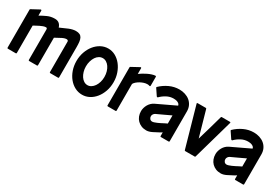

<svg xmlns="http://www.w3.org/2000/svg" viewBox="28 -1201 2757 1923"><g transform="rotate(30 1406.0 -239.0)"><path d="M388 -8Q388 0 380 0H290Q282 0 282 -8V-359Q282 -367 279 -372Q276 -377 268 -377Q253 -377 236.5 -371Q220 -365 203.5 -357Q187 -349 171 -340Q155 -331 143 -325V-8Q143 0 135 0H44Q36 0 36 -8V-449Q36 -453 40 -455L131 -504Q136 -506 139.5 -504Q143 -502 143 -497V-440Q178 -460 217 -478Q256 -496 303 -496Q334 -496 352.5 -480.5Q371 -465 379 -438Q428 -461 469 -477.5Q510 -494 545 -495Q574 -495 591 -486.5Q608 -478 617 -460.5Q626 -443 629 -417.5Q632 -392 632 -359V-8Q632 0 625 0H533Q526 0 526 -8V-359Q526 -375 510 -377Q490 -379 458 -363.5Q426 -348 388 -326Z M916 -505Q960 -505 998.5 -484Q1037 -463 1066 -426.5Q1095 -390 1112 -341.5Q1129 -293 1129 -238Q1129 -182 1112 -133.5Q1095 -85 1066 -49Q1037 -13 998.5 7.5Q960 28 916 28Q871 28 832 7.5Q793 -13 763.5 -49Q734 -85 717 -133.5Q700 -182 700 -238Q700 -293 717 -341.5Q734 -390 763.5 -426.5Q793 -463 832 -484Q871 -505 916 -505ZM916 -394Q893 -394 873.5 -382Q854 -370 840 -349Q826 -328 817.5 -299.5Q809 -271 809 -238Q809 -206 817.5 -177.5Q826 -149 840 -128Q854 -107 873.5 -94.5Q893 -82 916 -82Q938 -82 957.5 -94.5Q977 -107 991.5 -128Q1006 -149 1014.5 -177.5Q1023 -206 1023 -238Q1023 -271 1014.5 -299.5Q1006 -328 991.5 -349Q977 -370 957.5 -382Q938 -394 916 -394Z M1297 -432Q1313 -444 1334 -456.5Q1355 -469 1376.5 -479.5Q1398 -490 1420 -497Q1442 -504 1460 -505Q1468 -505 1468 -497V-394Q1468 -390 1465 -387.5Q1462 -385 1457 -387Q1446 -391 1433 -391Q1414 -391 1393.5 -384.5Q1373 -378 1354 -367.5Q1335 -357 1319.5 -343.5Q1304 -330 1297 -316V-8Q1297 0 1290 0H1200Q1192 0 1192 -8V-449Q1192 -453 1196 -455L1286 -504Q1291 -506 1294 -504Q1297 -502 1297 -497Z M1911 -8Q1911 0 1903 0H1813Q1806 0 1806 -8V-50L1783 -36Q1752 -19 1716.5 -1.5Q1681 16 1652 16Q1620 16 1594.5 5.5Q1569 -5 1550 -24Q1531 -43 1521 -69Q1511 -95 1511 -126Q1511 -145 1516.5 -164.5Q1522 -184 1532 -201.5Q1542 -219 1556.5 -233Q1571 -247 1589 -256L1806 -359Q1804 -371 1796 -378.5Q1788 -386 1777 -390.5Q1766 -395 1754 -396.5Q1742 -398 1732 -398Q1691 -398 1653.5 -378Q1616 -358 1588 -329Q1585 -327 1581 -328Q1577 -329 1575 -331L1526 -404Q1522 -409 1527 -414Q1569 -455 1623.5 -480.5Q1678 -506 1738 -506Q1772 -506 1803.5 -496Q1835 -486 1859 -466.5Q1883 -447 1897 -418Q1911 -389 1911 -352ZM1806 -246Q1765 -227 1726.5 -208.5Q1688 -190 1648 -172Q1637 -166 1629.5 -155Q1622 -144 1622 -131Q1622 -114 1632.5 -102Q1643 -90 1660 -90Q1669 -90 1682.5 -94.5Q1696 -99 1711.5 -105.5Q1727 -112 1743.5 -120.5Q1760 -129 1775 -137L1806 -152Z M2057 -478Q2063 -478 2065 -472L2149 -176Q2171 -251 2192.5 -324.5Q2214 -398 2234 -472Q2236 -478 2242 -478H2336Q2340 -478 2342.5 -475Q2345 -472 2343 -468L2212 -6Q2210 0 2205 0H2095Q2089 0 2087 -6L1956 -468Q1954 -472 1956.5 -475Q1959 -478 1963 -478Z M2772 -8Q2772 0 2764 0H2674Q2667 0 2667 -8V-50L2644 -36Q2613 -19 2577.5 -1.5Q2542 16 2513 16Q2481 16 2455.5 5.5Q2430 -5 2411 -24Q2392 -43 2382 -69Q2372 -95 2372 -126Q2372 -145 2377.5 -164.5Q2383 -184 2393 -201.5Q2403 -219 2417.5 -233Q2432 -247 2450 -256L2667 -359Q2665 -371 2657 -378.5Q2649 -386 2638 -390.5Q2627 -395 2615 -396.5Q2603 -398 2593 -398Q2552 -398 2514.5 -378Q2477 -358 2449 -329Q2446 -327 2442 -328Q2438 -329 2436 -331L2387 -404Q2383 -409 2388 -414Q2430 -455 2484.5 -480.5Q2539 -506 2599 -506Q2633 -506 2664.5 -496Q2696 -486 2720 -466.5Q2744 -447 2758 -418Q2772 -389 2772 -352ZM2667 -246Q2626 -227 2587.5 -208.5Q2549 -190 2509 -172Q2498 -166 2490.5 -155Q2483 -144 2483 -131Q2483 -114 2493.5 -102Q2504 -90 2521 -90Q2530 -90 2543.5 -94.5Q2557 -99 2572.5 -105.5Q2588 -112 2604.5 -120.5Q2621 -129 2636 -137L2667 -152Z"/></g></svg>

Font: RonaldsonGothic
Style: Regular
Weight: 400
Designer: Mr. Robertson for MacKellar, Smiths & Jordan Co. Philadelphia
Foundry: CAT-Fonts Peter Wiegel
Version: Version 1.000